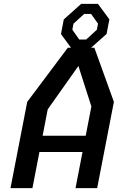

<svg xmlns="http://www.w3.org/2000/svg" viewBox="-20 -978 660 998"><path d="M34.5 0H148.5L185 -188H409L372.5 0H485L572 -448.5L470.5 -730H453.5L534 -801.5L548.5 -877.5L489 -958H402L311.5 -877L297 -801L349 -730H332.5L121.5 -448.5ZM201.5 -272.5 228 -409.5 387.5 -635 455 -424.5 425.5 -272.5ZM356 -823.5 362 -855 417.5 -905.5H453.5L489.5 -855L483.5 -823.5L428 -772.5H392Z"/></svg>

Font: Monaspace Krypton Medium
Style: Italic
Weight: 500
Italic angle: -11°
Designer: Riley Cran & the Lettermatic Team
Foundry: Lettermatic
Version: Version 1.101 (Monaspace Krypton)